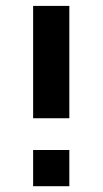

<svg xmlns="http://www.w3.org/2000/svg" viewBox="-20 -643 354 663"><path d="M94.4 -234.7V-622.6H219.4V-234.7ZM94.4 0V-125H219.4V0Z"/></svg>

Font: Playfair 144pt SemiExpanded ExtraBold
Style: Regular
Weight: 800
Width: 6
Designer: Claus Eggers Sørensen
Foundry: Claus Eggers Sørensen
Version: Version 2.203